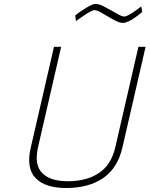

<svg xmlns="http://www.w3.org/2000/svg" viewBox="-20 -935 751 964"><path d="M171 -196Q151 -108 191.5 -66.5Q232 -25 320 -25Q415 -25 477 -66.5Q539 -108 559 -196L675 -700H711L595 -196Q571 -91 498 -41Q425 9 312 9Q207 9 158.5 -41Q110 -91 135 -196L251 -700H287ZM694 -875Q676 -859 658 -847Q643 -836 626 -828Q609 -820 598 -820Q582 -820 562 -830Q542 -840 522 -852Q502 -864 484 -874Q466 -884 454 -884Q446 -884 431 -875.5Q416 -867 400 -856Q382 -844 361 -829L358 -858Q378 -874 397 -886Q414 -897 431 -906Q448 -915 461 -915Q477 -915 497 -905Q517 -895 537 -883.5Q557 -872 575 -862Q593 -852 605 -852Q612 -852 626 -859.5Q640 -867 654 -877Q671 -888 689 -903Z"/></svg>

Font: Panefresco 1wt
Style: Italic
Weight: 250
Version: Version 1.000